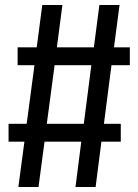

<svg xmlns="http://www.w3.org/2000/svg" viewBox="-20 -743 550 763"><path d="M496 -484V-555H433L455 -723H375L353 -555H206L228 -723H148L126 -555H50V-484H117L86 -251H14V-180H77L53 0H133L157 -180H303L280 0H360L383 -180H460V-251H393L423 -484ZM313 -251H166L197 -484H343Z"/></svg>

Font: Glow Sans SC Condensed Medium
Style: Regular
Weight: 600
Width: 3
Designer: Ryoko NISHIZUKA (kana, bopomofo & ideographs); Paul D. Hunt (Latin, Greek & Cyrillic); Sandoll Communications, Soo-young
Version: Version 0.93